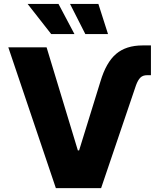

<svg xmlns="http://www.w3.org/2000/svg" viewBox="-20 -972 823 992"><path d="M499 -551.3Q528.3 -649.4 579.8 -693.4Q631.3 -737.3 716.8 -737.3H759.8V-583.5H740.2Q717.8 -583.5 705.1 -570.8Q692.4 -558.1 682.6 -531.2L502.4 0H268.6L22.9 -727.5H220.7L382.3 -194.8H388.7ZM244.6 -795.9 122.6 -951.7H282.2L364.7 -795.9ZM420.9 -795.9 341.8 -951.7H488.3L538.1 -795.9Z"/></svg>

Font: Inter Extra Bold
Style: Regular
Weight: 800
Designer: Rasmus Andersson
Foundry: rsms
Version: Version 4.000;git-3c8e0fc